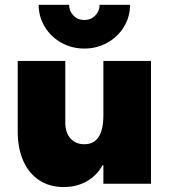

<svg xmlns="http://www.w3.org/2000/svg" viewBox="-20 -754 692 788"><path d="M599.6 0H404.3V-76.2H400.9Q377.9 -33.7 336.4 -10Q294.9 13.7 241.2 13.7Q183.6 13.7 141.1 -14.2Q98.6 -42 75.7 -93.5Q52.7 -145 52.7 -214.8V-503.9H248V-250Q248 -209.5 269.3 -185.8Q290.5 -162.1 326.2 -162.1Q404.3 -162.1 404.3 -281.2V-503.9H599.6ZM326.2 -554.7Q274.9 -554.7 231.9 -578.6Q189 -602.5 163.8 -643.8Q138.7 -685.1 138.7 -734.4H263.7Q263.7 -708.5 281.5 -690.2Q299.3 -671.9 326.2 -671.9Q353 -671.9 370.8 -690.2Q388.7 -708.5 388.7 -734.4H513.7Q513.7 -685.1 488.5 -643.8Q463.4 -602.5 420.4 -578.6Q377.4 -554.7 326.2 -554.7Z"/></svg>

Font: Wanted Sans ExtraBlack
Style: Regular
Weight: 900
Designer: Original Design by Kil Hyung-jin and Kang Hanbin, Wanted Lab, Inc; Hangeul from Source Han Sans by Jang Soo-young and Ka
Foundry: Wanted Lab, Inc.
Version: Version 1.001